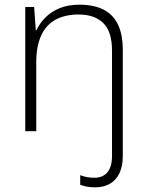

<svg xmlns="http://www.w3.org/2000/svg" viewBox="-20 -561 628 821"><path d="M387 240Q367 240 351 237Q335 234 323 229V188Q338 194 353 196.5Q368 199 384 199Q420 199 439.5 175.5Q459 152 459 105V-345Q459 -425 422 -462Q385 -499 316 -499Q259 -499 218 -477Q177 -455 156 -409Q135 -363 135 -294V0H88V-531H126L133 -432H136Q150 -462 174.5 -486.5Q199 -511 235 -526Q271 -541 320 -541Q380 -541 421.5 -520.5Q463 -500 484 -457Q505 -414 505 -347V107Q505 150 490.5 180Q476 210 449.5 225Q423 240 387 240Z"/></svg>

Font: Noto Sans Oriya ExtraLight
Style: Regular
Weight: 250
Version: Version 2.003